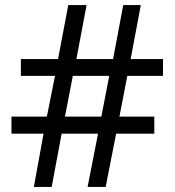

<svg xmlns="http://www.w3.org/2000/svg" viewBox="-20 -734 686 754"><path d="M480 -436 449 -276H586V-209H436L395 0H324L365 -209H222L183 0H113L151 -209H25V-276H164L196 -436H62V-502H208L248 -714H320L280 -502H424L464 -714H533L493 -502H620V-436ZM235 -276H378L409 -436H266Z"/></svg>

Font: Noto Sans Tifinagh Azawagh
Style: Regular
Weight: 400
Designer: JamraPatel
Foundry: JamraPatel LLC
Version: Version 2.006; ttfautohint (v1.8.4.7-5d5b)